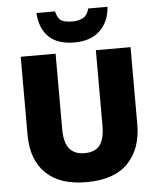

<svg xmlns="http://www.w3.org/2000/svg" viewBox="-62 -1001 881 1064"><g transform="rotate(-5 378.5 -469.0)"><path d="M684 -284Q684 -149 607.5 -69.5Q531 10 376 10Q228 10 150.5 -65.5Q73 -141 73 -280V-714H267V-295Q267 -219 295.5 -185Q324 -151 379 -151Q438 -151 464.5 -185.5Q491 -220 491 -296V-714H684ZM576 -948Q571 -866 519.5 -816.5Q468 -767 377 -767Q282 -767 233.5 -815.5Q185 -864 181 -948H284Q295 -906 315.5 -895Q336 -884 377 -884Q409 -884 434 -896.5Q459 -909 469 -948Z"/></g></svg>

Font: Noto Sans Syriac Western Black
Style: Regular
Weight: 900
Designer: Patrick Giasson and the Monotype Design Team
Foundry: Monotype Imaging Inc.
Version: Version 3.000; ttfautohint (v1.8.4.7-5d5b)